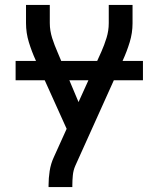

<svg xmlns="http://www.w3.org/2000/svg" viewBox="-20 -550 640 775"><path d="M176 205V198Q176 169 180.5 140Q185 111 197 85L249 -30L124 -307Q108 -342 96.5 -379.5Q85 -417 85 -457V-530H181V-457Q181 -441 183.5 -426Q186 -411 190.5 -396.5Q195 -382 200.5 -368Q206 -354 212 -340L297 -138L389 -341Q401 -368 410 -397Q419 -426 419 -457V-530H515V-456Q515 -417 503.5 -379.5Q492 -342 476 -307L284 119Q276 137 274 157.5Q272 178 272 198V205ZM43 -226V-304H557V-226Z"/></svg>

Font: Iosevka Curly Medium Extended
Style: Regular
Weight: 500
Width: 7
Monospace: yes
Designer: Belleve Invis
Foundry: Belleve Invis
Version: Version 11.1.0; ttfautohint (v1.8.3)